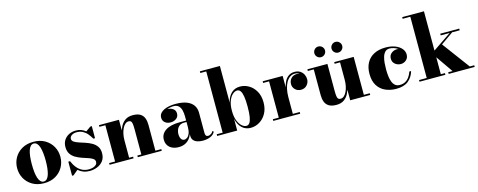

<svg xmlns="http://www.w3.org/2000/svg" viewBox="-33 -1446 5357 2153"><g transform="rotate(-15 2646.0 -370.0)"><path d="M285 10Q207 10 150.8 -23Q94.5 -56 64.2 -110.5Q34 -165 34 -230Q34 -295 64.2 -349.5Q94.5 -404 150.8 -437Q207 -470 285 -470Q363 -470 419 -437Q475 -404 505.5 -349.5Q536 -295 536 -230Q536 -165 505.5 -110.5Q475 -56 419 -23Q363 10 285 10ZM285 -9.5Q306.5 -9.5 322 -25.5Q337.5 -41.5 347 -70.8Q356.5 -100 361.2 -140.5Q366 -181 366 -230Q366 -279 361.2 -319.5Q356.5 -360 347 -389.2Q337.5 -418.5 322 -434.5Q306.5 -450.5 285 -450.5Q263.5 -450.5 248.2 -434.5Q233 -418.5 223.2 -389.2Q213.5 -360 209 -319.5Q204.5 -279 204.5 -230Q204.5 -181 209 -140.5Q213.5 -100 223.2 -70.8Q233 -41.5 248.2 -25.5Q263.5 -9.5 285 -9.5Z M607.5 10V-153.5H627.5Q646.5 -107.5 673 -75.5Q699.5 -43.5 733 -27Q766.5 -10.5 808 -10.5Q837.5 -10.5 860 -18Q882.5 -25.5 895.2 -39Q908 -52.5 908 -71.5Q908 -95 887 -109.2Q866 -123.5 833 -134Q800 -144.5 763.2 -157.2Q726.5 -170 693.2 -189.2Q660 -208.5 639.2 -240.2Q618.5 -272 618.5 -321.5Q618.5 -364.5 639 -397.8Q659.5 -431 695.8 -450Q732 -469 779.5 -469Q813.5 -469 841.2 -458Q869 -447 890.5 -429L948 -470H965V-330H945.5Q928 -361.5 905.5 -388.5Q883 -415.5 852.5 -431.8Q822 -448 780 -448Q758 -448 740.2 -441Q722.5 -434 711.8 -421.5Q701 -409 701 -393Q701 -370.5 722.5 -356.2Q744 -342 778 -331Q812 -320 849.8 -307.5Q887.5 -295 921.2 -276Q955 -257 976.5 -226.2Q998 -195.5 998 -148.5Q998 -93 970.5 -58Q943 -23 900.5 -6.5Q858 10 814 10Q774 10 741.2 -2.5Q708.5 -15 682.5 -38.5L624.5 10Z M1277.5 -460V-19.5H1324V0H1045.5V-19.5H1114.5V-440.5H1045.5V-460ZM1582.5 -319.5V-19.5H1651V0H1373V-19.5H1419.5V-308Q1419.5 -350 1416.2 -373.5Q1413 -397 1403.8 -406.2Q1394.5 -415.5 1377 -415.5Q1354.5 -415.5 1336 -399Q1317.5 -382.5 1304.5 -354.8Q1291.5 -327 1284.5 -292.8Q1277.5 -258.5 1277.5 -223L1261 -222.5Q1261 -259.5 1269 -302.2Q1277 -345 1296.8 -383.2Q1316.5 -421.5 1351 -445.8Q1385.5 -470 1439 -470Q1495 -470 1526 -450.5Q1557 -431 1569.8 -397Q1582.5 -363 1582.5 -319.5Z M2126.5 10Q2090 10 2062 0.2Q2034 -9.5 2018.5 -29.2Q2003 -49 2003 -79.5V-304.5Q2003 -340.5 1995.5 -373.5Q1988 -406.5 1967.5 -427.8Q1947 -449 1907 -449Q1886.5 -449 1862 -444.2Q1837.5 -439.5 1815.5 -429Q1793.5 -418.5 1779.2 -401.2Q1765 -384 1765 -358.5H1741.5Q1741.5 -392.5 1768.2 -414Q1795 -435.5 1831.5 -435.5Q1869 -435.5 1897 -416.2Q1925 -397 1925 -360.5Q1925 -322.5 1896.8 -302Q1868.5 -281.5 1831.5 -281.5Q1792 -281.5 1766.2 -302.5Q1740.5 -323.5 1740.5 -358.5Q1740.5 -389 1757.5 -409.8Q1774.5 -430.5 1802.8 -443.5Q1831 -456.5 1865 -462.2Q1899 -468 1933.5 -468Q2013 -468 2064.2 -447.8Q2115.5 -427.5 2140.5 -390.8Q2165.5 -354 2165.5 -304.5V-67Q2165.5 -50 2172.8 -38.5Q2180 -27 2198.5 -27Q2210.5 -27 2228.2 -36.2Q2246 -45.5 2257 -67L2270 -57Q2255 -24 2216.5 -7Q2178 10 2126.5 10ZM1848 10Q1783 10 1744.2 -23.2Q1705.5 -56.5 1705.5 -113.5Q1705.5 -180.5 1763.8 -218.8Q1822 -257 1928.5 -257H2049.5V-240H1975.5Q1940.5 -240 1919.5 -223.2Q1898.5 -206.5 1889 -181.8Q1879.5 -157 1879.5 -133.5Q1879.5 -110 1885 -92.5Q1890.5 -75 1901.5 -64.8Q1912.5 -54.5 1929.5 -54.5Q1947.5 -54.5 1964.2 -67.8Q1981 -81 1992 -109Q2003 -137 2003 -181H2016Q2016 -122.5 1995 -79.5Q1974 -36.5 1936.2 -13.2Q1898.5 10 1848 10Z M2683.5 10Q2623.5 10 2583.2 -28Q2543 -66 2527 -135V0H2294.5V-19.5H2363.5V-730.5H2294.5V-750H2527V-325Q2543 -393.5 2583.2 -431.2Q2623.5 -469 2683.5 -469Q2737.5 -469 2785.8 -440.5Q2834 -412 2864.2 -358.5Q2894.5 -305 2894.5 -230Q2894.5 -155 2864.2 -101.2Q2834 -47.5 2785.8 -18.8Q2737.5 10 2683.5 10ZM2642 -24Q2664.5 -24 2679.5 -45.2Q2694.5 -66.5 2702 -111.8Q2709.5 -157 2709.5 -230Q2709.5 -303 2702 -348Q2694.5 -393 2679.5 -413.8Q2664.5 -434.5 2642 -434.5Q2615.5 -434.5 2589 -411.5Q2562.5 -388.5 2544.8 -343Q2527 -297.5 2527 -230Q2527 -162 2544.8 -116.2Q2562.5 -70.5 2589 -47.2Q2615.5 -24 2642 -24Z M3166.5 -212.5Q3166.5 -265.5 3174.8 -312Q3183 -358.5 3201 -394Q3219 -429.5 3248 -449.5Q3277 -469.5 3318 -469.5Q3355.5 -469.5 3381.5 -452.5Q3407.5 -435.5 3420.8 -409Q3434 -382.5 3434 -354Q3434 -315 3407.5 -285.8Q3381 -256.5 3339.5 -256.5Q3298 -256.5 3271.2 -283Q3244.5 -309.5 3244.5 -345.5Q3244.5 -385.5 3270 -412.8Q3295.5 -440 3338.5 -440Q3366 -440 3387.2 -427.5Q3408.5 -415 3420.8 -395.5Q3433 -376 3433 -354H3413.5Q3413.5 -378.5 3401.8 -400.5Q3390 -422.5 3368 -436Q3346 -449.5 3315.5 -449.5Q3284 -449.5 3258.5 -432Q3233 -414.5 3215 -382.5Q3197 -350.5 3187.5 -307Q3178 -263.5 3178 -212.5ZM3178 -460V-19.5H3258.5V0H2946V-19.5H3015V-440.5H2946V-460Z M3677.5 10Q3622 10 3590.8 -9.8Q3559.5 -29.5 3546.8 -63.5Q3534 -97.5 3534 -141V-440.5H3465V-460H3697.5V-152Q3697.5 -110 3700.8 -86.5Q3704 -63 3713.2 -53.8Q3722.5 -44.5 3740 -44.5Q3763 -44.5 3781.2 -61Q3799.5 -77.5 3812.5 -105.2Q3825.5 -133 3832.2 -167.2Q3839 -201.5 3839 -237L3855 -237.5Q3855 -200.5 3847.2 -157.8Q3839.5 -115 3820.2 -76.8Q3801 -38.5 3766.2 -14.2Q3731.5 10 3677.5 10ZM3839 0V-440.5H3776.5V-460H4002.5V-19.5H4071V0ZM3848.5 -551.5Q3823 -551.5 3804.8 -569.8Q3786.5 -588 3786.5 -613.5Q3786.5 -639 3804.8 -657.2Q3823 -675.5 3848.5 -675.5Q3874 -675.5 3892.2 -657.2Q3910.5 -639 3910.5 -613.5Q3910.5 -588 3892.2 -569.8Q3874 -551.5 3848.5 -551.5ZM3648.5 -551.5Q3623 -551.5 3605 -569.8Q3587 -588 3587 -613.5Q3587 -639 3605 -657.2Q3623 -675.5 3649 -675.5Q3674.5 -675.5 3692.8 -657.2Q3711 -639 3711 -613.5Q3711 -588 3692.8 -569.8Q3674.5 -551.5 3648.5 -551.5Z M4374 10Q4305 10 4248.2 -15Q4191.5 -40 4157.8 -93Q4124 -146 4124 -230Q4124 -304 4153.5 -357.8Q4183 -411.5 4238.8 -440.5Q4294.5 -469.5 4374 -469.5Q4436 -469.5 4483.2 -451.2Q4530.5 -433 4557 -402Q4583.5 -371 4583.5 -333.5Q4583.5 -293 4556.5 -269.2Q4529.5 -245.5 4493 -245.5Q4471.5 -245.5 4449.8 -255Q4428 -264.5 4413.8 -284Q4399.5 -303.5 4399.5 -332.5Q4399.5 -372.5 4428 -395Q4456.5 -417.5 4493 -417.5Q4528 -417.5 4555.2 -395.5Q4582.5 -373.5 4582.5 -333.5H4563.5Q4563.5 -358.5 4549.2 -379.2Q4535 -400 4512 -415.2Q4489 -430.5 4463 -438.8Q4437 -447 4413.5 -447Q4381 -447 4361.8 -426.5Q4342.5 -406 4332.8 -373.8Q4323 -341.5 4320 -303.5Q4317 -265.5 4317 -230Q4317 -187 4321.8 -149.2Q4326.5 -111.5 4338 -83Q4349.5 -54.5 4369.8 -38.2Q4390 -22 4421.5 -22Q4459 -22 4486.5 -37.2Q4514 -52.5 4532.8 -79.2Q4551.5 -106 4563 -140H4583.5Q4564 -72 4513.8 -31Q4463.5 10 4374 10Z M4643.5 0V-19.5H4732.5V-730.5H4643.5V-750H4896V-19.5H4944V0ZM4982 0V-19.5H5032.5L4859.5 -269L5111.5 -440.5H5007.5V-460H5228V-440.5H5140.5L4995.5 -338.5L5232 -19.5H5284V0Z"/></g></svg>

Font: Bodoni Moda 11pt ExtraBold
Style: Regular
Weight: 800
Designer: Owen Earl
Foundry: indestructible type
Version: Version 2.004